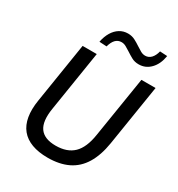

<svg xmlns="http://www.w3.org/2000/svg" viewBox="-213 -1053 1110 1199"><g transform="rotate(30 342.0 -454.0)"><path d="M311 9Q245 9 196.5 -9Q148 -27 119 -62.5Q90 -98 81 -150.5Q72 -203 83 -271L152 -705H254L185 -271Q169 -173 202 -127Q235 -81 317 -81Q399 -81 445 -125.5Q491 -170 506 -268L576 -705H678L608 -266Q593 -173 555.5 -111.5Q518 -50 457 -20.5Q396 9 311 9ZM283 -777 230 -780Q238 -821 256 -851Q274 -881 300.5 -897.5Q327 -914 360 -914Q388 -914 411 -902Q434 -890 453 -877Q471 -865 487 -856Q503 -847 520 -847Q545 -847 562.5 -865.5Q580 -884 588 -917L641 -914Q631 -852 596 -816Q561 -780 512 -780Q483 -780 461 -792Q439 -804 418 -818Q401 -829 385 -838Q369 -847 352 -847Q326 -847 309 -829Q292 -811 283 -777Z"/></g></svg>

Font: Nunito Sans 10pt SemiCondensed SemiBold
Style: Italic
Weight: 600
Width: 4
Italic angle: -9°
Designer: Vernon Adams
Foundry: Vernon Adams
Version: Version 3.101;gftools[0.9.27]